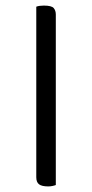

<svg xmlns="http://www.w3.org/2000/svg" viewBox="-20 -642 330 688"><path d="M180 -590V21Q175 23 167.5 24.5Q160 26 153 26Q130 26 120 18.5Q110 11 110 -7V-618Q115 -620 122 -621Q129 -622 137 -622Q165 -622 172.5 -613Q180 -604 180 -590Z"/></svg>

Font: Baloo Tamma 2
Style: Regular
Weight: 400
Designer: Divya Kowshik, Shuchita Grover and Ek Type
Foundry: Ek Type
Version: Version 1.700